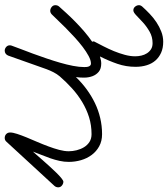

<svg xmlns="http://www.w3.org/2000/svg" viewBox="-18 -458 688 785"><g transform="rotate(-90 325.5 -65.0)"><path d="M511.2 -389.2Q519.5 -389.2 526.4 -383.3Q533.2 -377.4 533.2 -368.7Q533.2 -363.8 531.7 -360.4Q526.4 -344.7 517.6 -322.5Q508.8 -300.3 499.3 -274.2Q489.7 -248 480 -219.5Q470.2 -190.9 462.2 -163.1Q454.1 -135.3 449.2 -109.9Q444.3 -84.5 444.3 -64.5Q444.3 -61 444.6 -56.2Q444.8 -51.3 446.3 -46.9Q447.8 -42.5 450.7 -39.6Q453.6 -36.6 458.5 -36.6Q471.7 -36.6 489.5 -46.1Q507.3 -55.7 526.6 -70.3Q545.9 -85 565.9 -103.3Q585.9 -121.6 603.8 -139.4Q621.6 -157.2 636 -172.4Q650.4 -187.5 659.2 -196.3Q666 -203.1 674.3 -203.1Q682.6 -203.1 689.9 -197.3Q697.3 -191.4 697.3 -182.1Q697.3 -172.9 691.4 -166.5Q680.7 -154.3 665 -137.2Q649.4 -120.1 630.6 -101.6Q611.8 -83 590.6 -64.7Q569.3 -46.4 547.9 -31.7Q549.3 -27.8 549.3 -24.4Q540 -6.3 529.3 14.4Q518.6 35.2 509.5 57.1Q500.5 79.1 494.4 101.6Q488.3 124 488.3 144.5Q488.3 156.7 491.2 169.4Q494.1 182.1 500.7 192.4Q507.3 202.6 517.3 209Q527.3 215.3 542 215.3Q567.9 215.3 589.1 203.1Q610.4 190.9 626.7 176Q643.1 161.1 655.5 148.9Q668 136.7 676.3 136.7Q685.5 136.7 691.4 144Q697.3 151.4 697.3 159.7Q697.3 166.5 691.4 173.3Q678.2 188 662.1 203.4Q646 218.8 627.7 231Q609.4 243.2 589.1 251Q568.8 258.8 547.9 258.8Q522 258.8 502.9 250.2Q483.9 241.7 470.9 226.8Q458 211.9 451.7 191.2Q445.3 170.4 445.3 146Q445.3 106.9 457.5 71.5Q469.7 36.1 486.8 2Q486.8 1 487.8 0Q471.7 5.4 459 5.4Q437.5 5.4 425.3 -4.6Q413.1 -14.6 407.2 -30Q401.4 -45.4 401.1 -63.5Q400.9 -81.5 403.3 -98.1Q379.9 -73.7 353.3 -54.2Q326.7 -34.7 297.4 -20.5Q268.1 -6.3 236.1 1.2Q204.1 8.8 169.9 8.8Q141.6 8.8 120.4 -2.9Q99.1 -14.6 85 -33.7Q70.8 -52.7 63.7 -77.1Q56.6 -101.6 56.6 -127.4Q56.6 -146.5 60.8 -165.3Q64.9 -184.1 71.3 -202.4Q77.6 -220.7 85 -238.5Q92.3 -256.3 98.6 -273.9Q94.2 -269 84.7 -258.1Q75.2 -247.1 63 -233.4Q50.8 -219.7 37.4 -204.8Q23.9 -189.9 11.7 -177.5Q-0.5 -165 -10.3 -157.2Q-20 -149.4 -24.4 -149.4Q-32.7 -149.4 -40 -155.3Q-47.4 -161.1 -47.4 -170.4Q-47.4 -179.2 -41.5 -186L138.7 -381.8Q145 -389.2 154.3 -389.2Q164.1 -389.2 170.4 -383.1Q176.8 -377 176.8 -367.2Q176.8 -356 171.1 -338.6Q165.5 -321.3 157 -300.5Q148.4 -279.8 138.4 -256.6Q128.4 -233.4 119.9 -210.4Q111.3 -187.5 105.7 -166.3Q100.1 -145 100.1 -127.4Q100.1 -111.8 104.2 -95.2Q108.4 -78.6 116.7 -64.9Q125 -51.3 138.2 -42.7Q151.4 -34.2 169.9 -34.2Q206.5 -34.2 239.3 -44.4Q272 -54.7 301.5 -72.5Q331.1 -90.3 357.2 -114Q383.3 -137.7 406.2 -164.1Q416 -175.8 423.1 -189.7Q430.2 -203.6 435.5 -217.8L491.2 -375Q493.7 -381.3 499 -385.3Q504.4 -389.2 511.2 -389.2Z"/></g></svg>

Font: Helvetia Verbundene
Style: Regular
Weight: 400
Designer: Peter Wiegel, original typeface by Carl Albert Fahrenwaldt 1901
Foundry: Peter Wiegel
Version: Version 2.000